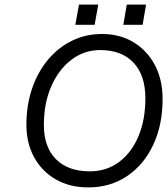

<svg xmlns="http://www.w3.org/2000/svg" viewBox="-20 -808 728 836"><path d="M532 -788H616L601 -700H517ZM324 -788H408L392 -700H308ZM95 -265Q95 -350 119.5 -422Q144 -494 188.5 -547.5Q233 -601 293 -630.5Q353 -660 424 -660Q502 -660 561.5 -624Q621 -588 654.5 -524.5Q688 -461 688 -377Q688 -264 647 -177Q606 -90 533 -41Q460 8 364 8Q284 8 223.5 -26.5Q163 -61 129 -122.5Q95 -184 95 -265ZM613 -380Q613 -480 561.5 -535Q510 -590 416 -590Q346 -590 290.5 -547.5Q235 -505 203 -431.5Q171 -358 171 -264Q171 -168 223.5 -115Q276 -62 371 -62Q443 -62 497.5 -102Q552 -142 582.5 -214Q613 -286 613 -380Z"/></svg>

Font: Overused Grotesk
Style: Italic
Weight: 400
Italic angle: -10°
Version: Version 0.003